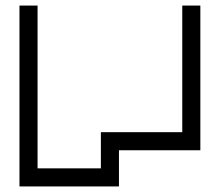

<svg xmlns="http://www.w3.org/2000/svg" viewBox="-20 -670 789 690"><path d="M342.5 -130V-195H635V-650H700V-130H635H407.5V0H342.5H115H50V-650H115V-65H342.5ZM342.5 -130Z"/></svg>

Font: skuare
Style: Regular
Weight: 400
Designer: Dinesh Verma
Version: 0.0.1;FontRapid 1.4.1